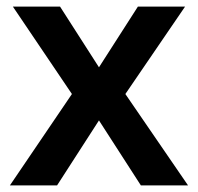

<svg xmlns="http://www.w3.org/2000/svg" viewBox="-20 -562 600 582"><path d="M198 -277 19 -542H162L280 -358L398 -542H541L360 -277L550 0H407L280 -197L153 0H10Z"/></svg>

Font: Noto Sans SemiBold
Style: Regular
Weight: 600
Designer: Monotype Design Team
Foundry: Monotype Imaging Inc.
Version: Version 2.007